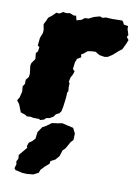

<svg xmlns="http://www.w3.org/2000/svg" viewBox="-113 -582 666 938"><g transform="rotate(10 220.5 -113.0)"><path d="M72 22 58 19 38 20 30 14 6 6 -2 -14 -9 -32 -22 -49 -12 -66 -5 -95 -7 -121 2 -135V-155L14 -170L17 -186L12 -227L15 -240L31 -263L28 -292L37 -302L40 -324L31 -330L35 -369L45 -394L46 -409L41 -438L50 -455L57 -472L77 -488L93 -504L107 -502L126 -513L139 -510L159 -513L178 -505L190 -506L196 -484L220 -491L234 -502L253 -503L277 -515L306 -523L319 -518L336 -523L342 -522L369 -521L416 -522L423 -514L427 -504L449 -500V-485L453 -473L458 -457L452 -447L463 -433L454 -411L441 -384L425 -372L413 -361L398 -348L378 -335L362 -332L337 -336L324 -343L315 -349L295 -348L276 -345L258 -330L247 -324L250 -310L231 -299L224 -280L220 -247L230 -237L224 -219L216 -205L211 -182L216 -175L215 -155L217 -137L212 -127V-114L210 -93L206 -61L201 -35L193 -23L176 -14L168 -2L150 9L133 12L124 21L103 27L102 22ZM88 297 65 296 29 288 23 280 29 259 26 246 34 230 32 213 67 171 64 163 70 145 85 135 99 120 103 87 122 59 139 50 165 31 195 27 215 23 244 30 271 36 284 62 283 94 271 107 252 141 239 154 230 183 212 204 190 215 188 229 170 244 149 266 144 281 119 294Z"/></g></svg>

Font: Winky Rough Black
Style: Italic
Weight: 900
Italic angle: -8.97852°
Designer: Simon Atzbach
Foundry: typofactur
Version: Version 1.206; ttfautohint (v1.8.4.7-5d5b)